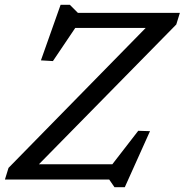

<svg xmlns="http://www.w3.org/2000/svg" viewBox="-36 -748 769 800"><path d="M713.5 -694.5 698.5 -646 103 -40 95 -63.5H432L540 -203L589 -201.5L484 32H441L419 0H-15.5L-0.5 -48.5L593.5 -654.5L601 -631.5H277.5L184.5 -493.5L134.5 -496.5L216.5 -728H255L288.5 -694.5Z"/></svg>

Font: Newsreader 10pt
Style: Italic
Weight: 400
Italic angle: -17°
Version: Version 1.003